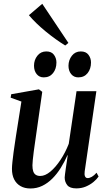

<svg xmlns="http://www.w3.org/2000/svg" viewBox="-20 -1006 576 1036"><path d="M144.5 11Q113 11 90.8 -1.8Q68.5 -14.5 56.5 -38Q44.5 -61.5 44.5 -95Q44.5 -108.5 47 -132.5Q49.5 -156.5 53.2 -184.2Q57 -212 60.8 -236.2Q64.5 -260.5 66.5 -274.5L95.5 -458L37.5 -479L40.5 -497.5L190 -524L208 -510.5L175 -279Q172.5 -261 169 -237Q165.5 -213 162.2 -188.5Q159 -164 157 -144Q155 -124 155 -114Q155 -94.5 159.2 -81.8Q163.5 -69 173 -62.8Q182.5 -56.5 197.5 -56.5Q223.5 -56.5 251.8 -80Q280 -103.5 306.2 -143Q332.5 -182.5 351 -230L393 -514H500L437 -81.5Q434.5 -64 438.8 -54.5Q443 -45 453 -45Q463 -45 475.5 -52Q488 -59 501 -74L512 -53.5Q502 -38.5 484 -23.8Q466 -9 442.8 0.8Q419.5 10.5 392 10.5Q356.5 10.5 342.8 -7.2Q329 -25 329 -48.5Q329 -52.5 330.8 -66.2Q332.5 -80 335.2 -98.5Q338 -117 340.8 -135.8Q343.5 -154.5 345.5 -168.5H344Q328 -132.5 307.8 -100Q287.5 -67.5 262.5 -42.5Q237.5 -17.5 208 -3.2Q178.5 11 144.5 11ZM216 -588.5Q192 -588.5 177.8 -606.2Q163.5 -624 163.5 -651.5Q163.5 -682.5 181.8 -705.5Q200 -728.5 230 -728.5Q258 -728.5 271.2 -710.2Q284.5 -692 284.5 -669Q284.5 -634.5 266.2 -611.5Q248 -588.5 216 -588.5ZM402.5 -588.5Q378.5 -588.5 364 -606.2Q349.5 -624 349.5 -651.5Q350 -682.5 368 -705.5Q386 -728.5 416 -728.5Q444 -728.5 457.5 -710.2Q471 -692 471 -669Q471 -634.5 452.8 -611.5Q434.5 -588.5 402.5 -588.5ZM332 -760.5Q307.5 -775.5 280.2 -795Q253 -814.5 226.2 -836.5Q199.5 -858.5 176.2 -881Q153 -903.5 136 -924L208 -985.5L349 -774.5Z"/></svg>

Font: Merriweather 120pt Medium
Style: Italic
Weight: 500
Italic angle: -7.8°
Version: Version 2.101